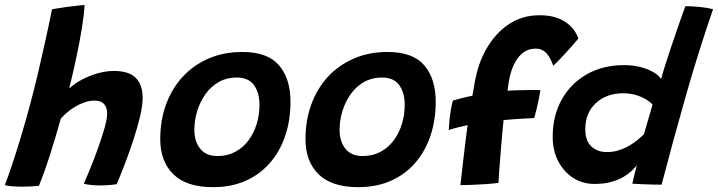

<svg xmlns="http://www.w3.org/2000/svg" viewBox="-44 -742 2895 774"><path d="M113 7Q102 8.5 83.5 9.5Q65 10.5 45 10.5Q22.5 10.5 3 8.8Q-16.5 7 -24.5 4Q-12 -28 4.8 -78Q21.5 -128 40.2 -190Q59 -252 77 -319.5Q95 -386.5 111 -455Q127 -523.5 141 -587.2Q155 -651 165.5 -704Q169.5 -705.5 186.8 -708.2Q204 -711 226 -714Q248 -717 267.8 -719.2Q287.5 -721.5 297 -721.5Q295 -684 286.5 -631Q278 -578 264.8 -515.2Q251.5 -452.5 235 -385Q255.5 -404.5 285.2 -420.5Q315 -436.5 349 -446.2Q383 -456 415 -456Q475.5 -456 503.2 -428.2Q531 -400.5 531 -347Q531 -317 520.8 -273.2Q510.5 -229.5 494.5 -180.5Q478.5 -131.5 460.5 -84.2Q442.5 -37 426.5 0.5Q410.5 3 393.5 4.2Q376.5 5.5 359.5 5.5Q322.5 5.5 294 -1Q306 -28.5 322 -68.2Q338 -108 353 -150Q368 -192 378 -228Q388 -264 388 -284.5Q388 -308 375.8 -322.2Q363.5 -336.5 337.5 -336.5Q316.5 -336.5 296 -329.2Q275.5 -322 257.2 -310.8Q239 -299.5 224.5 -286.8Q210 -274 201 -263.5Q190 -224 178 -183.8Q166 -143.5 154 -106.8Q142 -70 131.2 -40.5Q120.5 -11 113 7Z M815 12.5Q707.5 12.5 654.8 -39.5Q602 -91.5 602 -181Q602 -257 625.5 -321.2Q649 -385.5 692.8 -432.8Q736.5 -480 797.2 -506.2Q858 -532.5 932.5 -532.5Q1035 -532.5 1081 -478.5Q1127 -424.5 1127 -332Q1127 -257.5 1105.8 -194.5Q1084.5 -131.5 1044 -85Q1003.5 -38.5 945.8 -13Q888 12.5 815 12.5ZM833 -113Q873 -113 904.5 -130Q936 -147 957.8 -176.2Q979.5 -205.5 990.8 -242.5Q1002 -279.5 1002 -320Q1002 -367.5 980.2 -398.5Q958.5 -429.5 909.5 -429.5Q870 -429.5 838.5 -411.8Q807 -394 785 -363.5Q763 -333 751.2 -295.2Q739.5 -257.5 739.5 -218Q739.5 -172.5 762.8 -142.8Q786 -113 833 -113Z M1400.5 12.5Q1293 12.5 1240.2 -39.5Q1187.5 -91.5 1187.5 -181Q1187.5 -257 1211 -321.2Q1234.5 -385.5 1278.2 -432.8Q1322 -480 1382.8 -506.2Q1443.5 -532.5 1518 -532.5Q1620.5 -532.5 1666.5 -478.5Q1712.5 -424.5 1712.5 -332Q1712.5 -257.5 1691.2 -194.5Q1670 -131.5 1629.5 -85Q1589 -38.5 1531.2 -13Q1473.5 12.5 1400.5 12.5ZM1418.5 -113Q1458.5 -113 1490 -130Q1521.5 -147 1543.2 -176.2Q1565 -205.5 1576.2 -242.5Q1587.5 -279.5 1587.5 -320Q1587.5 -367.5 1565.8 -398.5Q1544 -429.5 1495 -429.5Q1455.5 -429.5 1424 -411.8Q1392.5 -394 1370.5 -363.5Q1348.5 -333 1336.8 -295.2Q1325 -257.5 1325 -218Q1325 -172.5 1348.2 -142.8Q1371.5 -113 1418.5 -113Z M1812 4.5Q1812.5 1 1815.5 -26.8Q1818.5 -54.5 1823.2 -93.5Q1828 -132.5 1832.5 -171.8Q1837 -211 1841 -237.5Q1827.5 -235 1804.8 -229.2Q1782 -223.5 1765 -218Q1765.5 -231.5 1767.5 -253Q1769.5 -274.5 1773.2 -297.2Q1777 -320 1781.5 -336.5Q1787 -338 1797.8 -341Q1808.5 -344 1821 -347.2Q1833.5 -350.5 1844.5 -352.8Q1855.5 -355 1860.5 -356Q1864 -380.5 1868.8 -405.5Q1873.5 -430.5 1879.5 -453.5Q1895.5 -514 1929.5 -565.5Q1963.5 -617 2014.2 -648.8Q2065 -680.5 2131 -680.5Q2173 -680.5 2201.5 -670Q2230 -659.5 2248 -644Q2266 -628.5 2275.2 -612.8Q2284.5 -597 2287.5 -586.5Q2277 -574 2262.8 -557.8Q2248.5 -541.5 2233.5 -525.2Q2218.5 -509 2206 -496Q2193.5 -483 2186.5 -477Q2183.5 -485 2178.5 -496.5Q2173.5 -508 2165.2 -519.5Q2157 -531 2145 -538.5Q2133 -546 2115.5 -546Q2088 -546 2067.8 -531.8Q2047.5 -517.5 2034.2 -494Q2021 -470.5 2013.5 -442.5Q2009.5 -428 2006.5 -409.2Q2003.5 -390.5 2002 -376.5Q2018 -377.5 2044.8 -378.2Q2071.5 -379 2096.8 -379.2Q2122 -379.5 2134.5 -378.5Q2131 -355.5 2124 -323.5Q2117 -291.5 2109.5 -266Q2105 -266 2082.8 -264.8Q2060.5 -263.5 2033.2 -261.8Q2006 -260 1986 -258Q1984.5 -244.5 1982 -218Q1979.5 -191.5 1976.8 -159.2Q1974 -127 1971.8 -95.5Q1969.5 -64 1967.5 -39.5Q1965.5 -15 1965.5 -5Q1946.5 -2 1918.8 0Q1891 2 1862.5 3Q1834 4 1812 4.5Z M2505 -1.5Q2506.5 -9 2510 -23.5Q2513.5 -38 2517.2 -52.8Q2521 -67.5 2523 -75.5Q2517 -68 2504.5 -55.5Q2492 -43 2472 -30.5Q2452 -18 2422.2 -9.2Q2392.5 -0.5 2352.5 -0.5Q2304.5 -0.5 2266.2 -25.2Q2228 -50 2206 -92.8Q2184 -135.5 2184 -190Q2184 -275.5 2220.5 -340.8Q2257 -406 2322 -442.8Q2387 -479.5 2471 -479.5Q2511 -479.5 2542.5 -470.5Q2574 -461.5 2594.2 -448.5Q2614.5 -435.5 2621 -423Q2628 -449 2638.5 -482.5Q2649 -516 2661.2 -551.8Q2673.5 -587.5 2684.8 -620.8Q2696 -654 2705.2 -679.5Q2714.5 -705 2719 -717Q2745 -717 2776.5 -714Q2808 -711 2830.5 -705Q2771 -532 2721.5 -358.2Q2672 -184.5 2623 2.5Q2612 2.5 2588.8 2Q2565.5 1.5 2541.8 0.5Q2518 -0.5 2505 -1.5ZM2402.5 -129Q2428 -129 2450.8 -136.2Q2473.5 -143.5 2493 -155Q2512.5 -166.5 2527.5 -179Q2542.5 -191.5 2552 -201Q2555 -212 2559.8 -228.5Q2564.5 -245 2569.8 -262.5Q2575 -280 2579.5 -295.5Q2584 -311 2586.5 -320Q2578 -330.5 2560.5 -341.2Q2543 -352 2519.2 -359Q2495.5 -366 2468 -366Q2401.5 -366 2358.5 -326.8Q2315.5 -287.5 2315.5 -221Q2315.5 -174.5 2339.8 -151.8Q2364 -129 2402.5 -129Z"/></svg>

Font: Grandstander Thin SemiBold
Style: Italic
Weight: 600
Italic angle: -15°
Version: Version 1.200